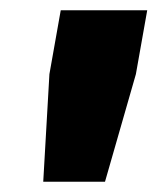

<svg xmlns="http://www.w3.org/2000/svg" viewBox="-20 -720 306 373"><path d="M64 -367H184L244 -576L266 -700H98L76 -576Z"/></svg>

Font: Fixel Display Black
Style: Italic
Weight: 900
Italic angle: -10°
Designer: AlfaBravo + MacPaw
Foundry: Kyrylo Tkachov, Marchela Mozhyna, Serhii Makarenko, Maria Weinstein, Zakhar Kryvoshyya
Version: Version 1.210;Glyphs 3.2 (3217)